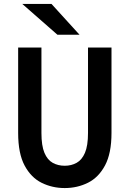

<svg xmlns="http://www.w3.org/2000/svg" viewBox="-20 -941 656 973"><path d="M308 12Q245 12 191.2 -14.5Q137.5 -41 104.8 -102Q72 -163 72 -267V-700H190V-267Q190 -202.5 205.2 -166.5Q220.5 -130.5 247.2 -115.8Q274 -101 308 -101Q341.5 -101 368.2 -115.8Q395 -130.5 410.5 -166.5Q426 -202.5 426 -267V-700H545V-267Q545 -164.5 512.5 -103.2Q480 -42 426 -15Q372 12 308 12ZM271 -765 93 -921H241L383 -765Z"/></svg>

Font: Overpass Mono Light
Style: Regular
Weight: 300
Monospace: yes
Designer: Delve Withrington, Dave Bailey
Foundry: Delve Fonts LLC
Version: Version 4.000